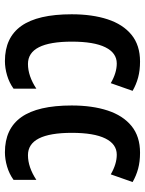

<svg xmlns="http://www.w3.org/2000/svg" viewBox="78 -672 603 800"><g transform="rotate(90 380.0 -271.5)"><path d="M234 10Q136 10 87.5 -58.5Q39 -127 39 -268Q39 -354 60 -418Q81 -482 124.5 -517.5Q168 -553 236 -553Q273 -553 302.5 -545Q332 -537 358 -522L326 -431Q283 -456 244 -456Q200 -456 176.5 -408.5Q153 -361 153 -269Q153 -86 246 -86Q296 -86 349 -121V-26Q324 -8 293.5 1Q263 10 234 10Z M614 10Q516 10 467.5 -58.5Q419 -127 419 -268Q419 -354 440 -418Q461 -482 504.5 -517.5Q548 -553 616 -553Q653 -553 682.5 -545Q712 -537 738 -522L706 -431Q663 -456 624 -456Q580 -456 556.5 -408.5Q533 -361 533 -269Q533 -86 626 -86Q676 -86 729 -121V-26Q704 -8 673.5 1Q643 10 614 10Z"/></g></svg>

Font: Noto Sans Lao UI ExtCond SemBd
Style: Regular
Weight: 600
Width: 2
Designer: Monotype Design Team
Foundry: Monotype Imaging Inc.
Version: Version 2.000; ttfautohint (v1.8.4.7-5d5b)